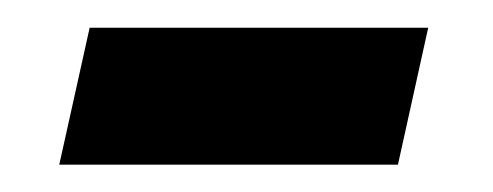

<svg xmlns="http://www.w3.org/2000/svg" viewBox="-20 -337 357 139"><path d="M22.9 -217.8 44.9 -316.9H290L268.1 -217.8Z"/></svg>

Font: f51836669439504   
Style: Italic
Weight: 600
Italic angle: -12°
Foundry: Ascender Corporation
Version: Version 1.10